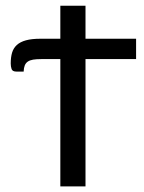

<svg xmlns="http://www.w3.org/2000/svg" viewBox="-20 -662 513 682"><path d="M194.3 -524.4V-641.6H283.7V-524.4H463.4V-452.1H283.7V0H194.3V-452.1H127Q109.4 -452.1 97.7 -450.2Q85.9 -448.2 78.6 -443.1Q71.3 -438 67.9 -429.4Q64.5 -420.9 64 -407.7H38.6Q24.4 -407.7 21.2 -416.7Q18.1 -425.8 18.1 -436.5Q18.1 -458.5 22.9 -474.9Q27.8 -491.2 39.8 -502.2Q51.8 -513.2 72.3 -518.8Q92.8 -524.4 123.5 -524.4Z"/></svg>

Font: Carlito
Style: Regular
Weight: 400
Designer: Lukasz Dziedzic
Foundry: tyPoland Lukasz Dziedzic
Version: Version 1.104